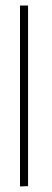

<svg xmlns="http://www.w3.org/2000/svg" viewBox="-20 -674 186 691"><path d="M52 -3V-654H81V-4Z"/></svg>

Font: Allison
Style: Regular
Weight: 400
Designer: Robert E. Leuschke
Foundry: Robert E. Leuschke
Version: Version 1.010; ttfautohint (v1.8.3)